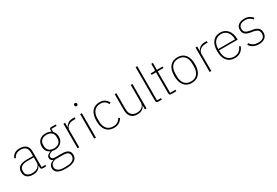

<svg xmlns="http://www.w3.org/2000/svg" viewBox="79 -1989 4984 3450"><g transform="rotate(-30 2571.0 -264.0)"><path d="M431 0Q390 0 388 -42V-79H384Q366 -40 327 -14Q288 12 222 12Q143 12 100 -26Q57 -64 57 -133Q57 -166 67 -193Q77 -220 100.5 -239.5Q124 -259 161.5 -269.5Q199 -280 254 -280H387V-348Q387 -420 352 -454.5Q317 -489 248 -489Q141 -489 100 -399L75 -416Q96 -463 137 -491.5Q178 -520 249 -520Q334 -520 378 -476.5Q422 -433 422 -352V-31H500V0ZM225 -19Q258 -19 287.5 -27.5Q317 -36 339 -52Q361 -68 374 -92Q387 -116 387 -148V-252H254Q170 -252 132 -223.5Q94 -195 94 -148V-120Q94 -70 130.5 -44.5Q167 -19 225 -19Z M1028 63Q1028 140 965.5 176Q903 212 786 212Q672 212 621 177Q570 142 570 83Q570 38 595 9.5Q620 -19 665 -33V-37Q614 -54 614 -106Q614 -141 639.5 -162Q665 -183 700 -193V-196Q656 -216 631.5 -254Q607 -292 607 -349Q607 -388 619.5 -419.5Q632 -451 655 -473.5Q678 -496 711 -508Q744 -520 785 -520Q851 -520 893 -490V-530Q893 -567 928 -567H1025V-536H917V-472Q940 -449 952.5 -418Q965 -387 965 -349Q965 -311 952 -279.5Q939 -248 915.5 -225.5Q892 -203 859 -190.5Q826 -178 786 -178Q771 -178 758 -180Q745 -182 731 -185Q690 -174 668 -156Q646 -138 646 -111Q646 -90 664 -74.5Q682 -59 731 -59H860Q949 -59 988.5 -26.5Q1028 6 1028 63ZM993 65Q993 22 963.5 -2Q934 -26 858 -26H699Q657 -15 631 10.5Q605 36 605 79Q605 124 645 152.5Q685 181 758 181H813Q853 181 886 174Q919 167 943 153Q967 139 980 117Q993 95 993 65ZM786 -209Q852 -209 889 -243Q926 -277 926 -331V-367Q926 -421 889 -455Q852 -489 786 -489Q719 -489 682.5 -455Q646 -421 646 -367V-331Q646 -277 683 -243Q720 -209 786 -209Z M1150 0V-508H1185V-419H1189Q1205 -455 1241 -481.5Q1277 -508 1345 -508H1383V-475H1339Q1308 -475 1280 -467Q1252 -459 1231 -443Q1210 -427 1197.5 -403.5Q1185 -380 1185 -349V0Z M1515 -665Q1499 -665 1492 -672.5Q1485 -680 1485 -691V-700Q1485 -711 1491.5 -718.5Q1498 -726 1514 -726Q1530 -726 1537 -718.5Q1544 -711 1544 -700V-691Q1544 -680 1537.5 -672.5Q1531 -665 1515 -665ZM1497 -508H1532V0H1497Z M1904 12Q1802 12 1745.5 -56Q1689 -124 1689 -254Q1689 -385 1745.5 -452.5Q1802 -520 1904 -520Q1968 -520 2010 -491.5Q2052 -463 2075 -415L2046 -400Q2024 -443 1990.5 -466Q1957 -489 1904 -489Q1818 -489 1772.5 -433Q1727 -377 1727 -283V-225Q1727 -131 1772.5 -75Q1818 -19 1904 -19Q1961 -19 1997.5 -42.5Q2034 -66 2057 -108L2083 -90Q2058 -44 2015 -16Q1972 12 1904 12Z M2547 -78H2543Q2536 -61 2523.5 -44.5Q2511 -28 2492.5 -15.5Q2474 -3 2448 4.5Q2422 12 2388 12Q2304 12 2259 -37.5Q2214 -87 2214 -182V-508H2249V-188Q2249 -100 2287 -59.5Q2325 -19 2396 -19Q2425 -19 2452.5 -27Q2480 -35 2501 -50.5Q2522 -66 2534.5 -90.5Q2547 -115 2547 -148V-508H2582V0H2547Z M2825 0Q2782 0 2782 -42V-740H2817V-31H2900V0Z M3097 0Q3054 0 3054 -42V-477H2962V-508H3028Q3045 -508 3050.5 -515Q3056 -522 3056 -539V-652H3089V-508H3208V-477H3089V-31H3200V0Z M3519 12Q3419 12 3361.5 -56Q3304 -124 3304 -254Q3304 -385 3361.5 -452.5Q3419 -520 3519 -520Q3619 -520 3676.5 -452.5Q3734 -385 3734 -254Q3734 -124 3676.5 -56Q3619 12 3519 12ZM3519 -19Q3604 -19 3650 -74.5Q3696 -130 3696 -227V-281Q3696 -379 3650 -434Q3604 -489 3519 -489Q3434 -489 3388 -434Q3342 -379 3342 -281V-227Q3342 -130 3388 -74.5Q3434 -19 3519 -19Z M3891 0V-508H3926V-419H3930Q3946 -455 3982 -481.5Q4018 -508 4086 -508H4124V-475H4080Q4049 -475 4021 -467Q3993 -459 3972 -443Q3951 -427 3938.5 -403.5Q3926 -380 3926 -349V0Z M4412 12Q4311 12 4252.5 -56Q4194 -124 4194 -254Q4194 -383 4251 -451.5Q4308 -520 4408 -520Q4455 -520 4493.5 -502Q4532 -484 4559.5 -451Q4587 -418 4602 -371.5Q4617 -325 4617 -268V-252H4231V-225Q4231 -178 4243 -140Q4255 -102 4278.5 -75Q4302 -48 4335.5 -33.5Q4369 -19 4412 -19Q4533 -19 4579 -135L4606 -120Q4583 -60 4534 -24Q4485 12 4412 12ZM4408 -489Q4366 -489 4333.5 -474.5Q4301 -460 4278 -433Q4255 -406 4243 -368Q4231 -330 4231 -284V-280H4579V-286Q4579 -332 4566.5 -369.5Q4554 -407 4531.5 -433.5Q4509 -460 4477.5 -474.5Q4446 -489 4408 -489Z M4911 12Q4848 12 4801.5 -11Q4755 -34 4720 -83L4747 -103Q4781 -58 4819.5 -38.5Q4858 -19 4912 -19Q4980 -19 5015 -47Q5050 -75 5050 -128Q5050 -179 5020.5 -204Q4991 -229 4930 -239L4887 -246Q4853 -251 4825.5 -261Q4798 -271 4778.5 -287.5Q4759 -304 4748.5 -328Q4738 -352 4738 -386Q4738 -419 4750.5 -444Q4763 -469 4785.5 -486Q4808 -503 4838.5 -511.5Q4869 -520 4904 -520Q4968 -520 5008 -497.5Q5048 -475 5074 -445L5049 -422Q5038 -435 5024.5 -447Q5011 -459 4994 -468.5Q4977 -478 4954.5 -483.5Q4932 -489 4903 -489Q4843 -489 4807.5 -463Q4772 -437 4772 -387Q4772 -336 4802 -312.5Q4832 -289 4893 -279L4936 -272Q5007 -261 5045.5 -228.5Q5084 -196 5084 -131Q5084 -63 5038 -25.5Q4992 12 4911 12Z"/></g></svg>

Font: IBM Plex Sans ExtLt
Style: Regular
Weight: 200
Designer: Mike Abbink, Paul van der Laan, Pieter van Rosmalen
Foundry: Bold Monday
Version: Version 3.005